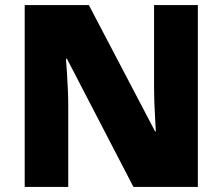

<svg xmlns="http://www.w3.org/2000/svg" viewBox="-20 -734 874 754"><path d="M757 0H504L243 -503H239Q241 -480 243 -447.5Q245 -415 246.5 -382Q248 -349 248 -322V0H77V-714H329L589 -218H592Q591 -241 589 -272Q587 -303 586 -335Q585 -367 585 -391V-714H757Z"/></svg>

Font: Noto Sans Ethiopic Black
Style: Regular
Weight: 900
Designer: Monotype Design Team
Foundry: Monotype Imaging Inc.
Version: Version 2.102; ttfautohint (v1.8.4.7-5d5b)